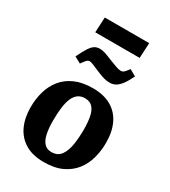

<svg xmlns="http://www.w3.org/2000/svg" viewBox="-226 -1050 1043 1176"><g transform="rotate(30 295.5 -462.0)"><path d="M277.5 15.5Q198 15.5 145.5 -16.2Q93 -48 66.7 -104.8Q40.5 -161.5 40.5 -236.5Q40.5 -294.5 55.5 -347Q70.5 -399.5 103 -440Q135.5 -480.5 187.8 -504Q240 -527.5 314 -527.5Q391.5 -527.5 444 -497.3Q496.5 -467 523.3 -411Q550 -355 550 -277.5Q550 -220.5 535.5 -167.8Q521 -115 488.8 -74Q456.5 -33 404.5 -8.7Q352.5 15.5 277.5 15.5ZM287 -61Q331.5 -61 353.8 -92.3Q376 -123.5 383.7 -173.3Q391.5 -223 391.5 -278.5Q391.5 -328 384.5 -366.5Q377.5 -405 358.3 -427.5Q339 -450 302.5 -450Q274.5 -450 254.8 -436Q235 -422 223 -394.5Q211 -367 205.8 -326.3Q200.5 -285.5 200.5 -232Q200.5 -180.5 208.5 -142Q216.5 -103.5 235.5 -82.3Q254.5 -61 287 -61ZM159.5 -938.5H473.5L468 -831H154ZM384.5 -607.5Q361 -607.5 340.5 -613.5Q320 -619.5 292 -631.5Q259 -646 240.5 -653.2Q222 -660.5 215.5 -660.5Q203.5 -660.5 195.5 -652.7Q187.5 -645 168 -618L123 -642.5Q144.5 -687.5 160.5 -712.5Q176.5 -737.5 192.5 -747.8Q208.5 -758 230 -758Q247 -758 265.5 -752.3Q284 -746.5 326.5 -729Q357 -717 375.5 -710.8Q394 -704.5 406 -704.5Q419 -704.5 428 -712.5Q437 -720.5 454.5 -744L500 -718.5Q480.5 -677.5 462.3 -653Q444 -628.5 425.3 -618Q406.5 -607.5 384.5 -607.5Z"/></g></svg>

Font: Literata
Style: Italic
Weight: 400
Italic angle: -2°
Designer: Latin by Veronika Burian and Jose Scaglione. Greek by Irene Vlachou. Cyrillic by Vera Evstafieva
Foundry: TypeTogether
Version: Version 3.103;gftools[0.9.29]